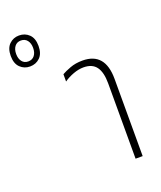

<svg xmlns="http://www.w3.org/2000/svg" viewBox="-339 -875 811 967"><g transform="rotate(-20 66.5 -392.0)"><path d="M219 0V-404Q219 -463 197.5 -492.5Q176 -522 129 -522Q103 -522 74.5 -511.5Q46 -501 23 -485V-524Q40 -534 69.5 -545Q99 -556 136 -556Q257 -556 257 -414V0ZM-121 -618Q-152 -618 -173.5 -639Q-195 -660 -195 -701Q-195 -742 -173.5 -763Q-152 -784 -121 -784Q-89 -784 -67.5 -763Q-46 -742 -46 -701Q-46 -660 -67.5 -639Q-89 -618 -121 -618ZM-121 -645Q-99 -645 -87 -660.5Q-75 -676 -75 -701Q-75 -726 -87 -741.5Q-99 -757 -121 -757Q-142 -757 -154 -741.5Q-166 -726 -166 -701Q-166 -676 -154 -660.5Q-142 -645 -121 -645Z"/></g></svg>

Font: Noto Sans Thai Cond ExtLt
Style: Regular
Weight: 200
Width: 3
Designer: Monotype Design Team
Foundry: Monotype Imaging Inc.
Version: Version 2.002; ttfautohint (v1.8.4.7-5d5b)